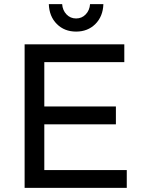

<svg xmlns="http://www.w3.org/2000/svg" viewBox="-20 -916 693 936"><path d="M283 -896Q285 -866 304 -846Q323 -826 351 -826Q379 -826 398 -846Q417 -866 419 -896H484Q482 -836 445 -799Q408 -762 351 -762Q294 -762 257 -799Q220 -836 218 -896ZM100 -700H586V-613H196V-397H545V-310H196V-87H598V0H100Z"/></svg>

Font: Montserrat arm
Style: Regular
Weight: 400
Designer: Julieta Ulanovsky
Foundry: Julieta Ulanovsky
Version: Version 6.000;PS 006.000;hotconv 1.0.88;makeotf.lib2.5.64775